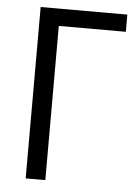

<svg xmlns="http://www.w3.org/2000/svg" viewBox="-51 -738 563 779"><g transform="rotate(5 230.5 -349.0)"><path d="M83 0V-698H436V-628H163V0Z"/></g></svg>

Font: IBM Plex Sans Condensed
Style: Regular
Weight: 400
Width: 3
Designer: Mike Abbink, Paul van der Laan, Pieter van Rosmalen
Foundry: Bold Monday
Version: Version 3.201